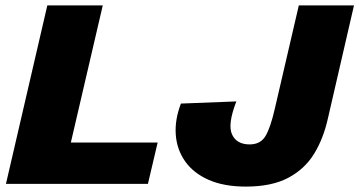

<svg xmlns="http://www.w3.org/2000/svg" viewBox="-20 -680 1329 710"><path d="M242 -153H563L527 0H2L155 -660H360ZM889 10Q808 10 751.5 -15Q695 -40 664.5 -83.5Q634 -127 630 -182Q626 -237 649 -297L854 -305Q821 -220 838 -183Q855 -146 903 -146Q943 -146 961.5 -176.5Q980 -207 996 -277L1085 -660H1289L1193 -244Q1176 -167 1141 -110.5Q1106 -54 1045 -22Q984 10 889 10Z"/></svg>

Font: Work Sans ExtraBold
Style: Italic
Weight: 800
Italic angle: -13°
Designer: Wei Huang
Foundry: Wei Huang
Version: Version 2.012; ttfautohint (v1.8.3)